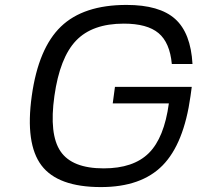

<svg xmlns="http://www.w3.org/2000/svg" viewBox="-20 -740 805 780"><path d="M438 -320 447 -387H759L754 -350Q727 -156 640.5 -68Q554 20 390 20Q215 20 148.5 -68Q82 -156 109 -350Q136 -544 227.5 -632Q319 -720 494 -720Q628 -720 691.5 -663Q755 -606 762 -480H678Q670 -567 624 -605.5Q578 -644 483 -644Q355 -644 289 -575Q223 -506 201 -350Q179 -194 226 -125Q273 -56 401 -56Q522 -56 584.5 -118Q647 -180 666 -320Z"/></svg>

Font: Fivo Sans Modern
Style: Italic
Weight: 400
Designer: Alexander Slobzheninov
Foundry: Alexander Slobzheninov
Version: 1.0